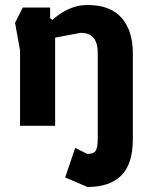

<svg xmlns="http://www.w3.org/2000/svg" viewBox="-20 -503 590 766"><path d="M60 -1V-302L40 -412L71 -473H180V-430L189 -424Q200 -434 219.5 -447.5Q239 -461 267 -472Q295 -483 330 -483Q420 -483 465 -432Q510 -381 510 -289V52Q510 151 464 197Q418 243 329 243L240 205L280 87L328 111Q354 111 362 98Q370 85 370 50V-293Q370 -331 353.5 -351.5Q337 -372 302 -372L200 -353V-1Z"/></svg>

Font: Rowdies Light
Style: Regular
Weight: 300
Designer: Jaikishan Patel
Version: Version 1.000; ttfautohint (v1.8.3)